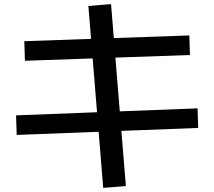

<svg xmlns="http://www.w3.org/2000/svg" viewBox="-20 -826 1040 932"><path d="M481 86 409 -797 519 -806 591 77ZM61 -171 58 -266 939 -300 942 -205ZM101 -531 98 -626 899 -654 902 -559Z"/></svg>

Font: M PLUS 1 Medium
Style: Regular
Weight: 500
Designer: Coji Morishita
Foundry: UNDERFOREST DESIGN
Version: Version 1.001